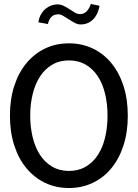

<svg xmlns="http://www.w3.org/2000/svg" viewBox="-20 -932 693 966"><path d="M327 14C369.7 14 409.2 5.5 445.5 -11.5C481.8 -28.5 513.2 -52.8 539.5 -84.5C565.8 -116.2 586.3 -154.5 601 -199.5C615.7 -244.5 623 -294.7 623 -350C623 -405.3 615.7 -455.5 601 -500.5C586.3 -545.5 565.8 -583.8 539.5 -615.5C513.2 -647.2 481.8 -671.5 445.5 -688.5C409.2 -705.5 369.7 -714 327 -714C283.7 -714 244 -705.5 208 -688.5C172 -671.5 140.7 -647.2 114 -615.5C87.3 -583.8 66.7 -545.5 52 -500.5C37.3 -455.5 30 -405.3 30 -350C30 -294.7 37.3 -244.5 52 -199.5C66.7 -154.5 87.3 -116.2 114 -84.5C140.7 -52.8 172 -28.5 208 -11.5C244 5.5 283.7 14 327 14ZM327 -628C359 -628 387.2 -620.8 411.5 -606.5C435.8 -592.2 456.2 -572.5 472.5 -547.5C488.8 -522.5 501 -493 509 -459C517 -425 521 -388.7 521 -350C521 -311.3 517 -275 509 -241C501 -207 488.8 -177.5 472.5 -152.5C456.2 -127.5 435.8 -107.8 411.5 -93.5C387.2 -79.2 359 -72 327 -72C295 -72 266.8 -79.2 242.5 -93.5C218.2 -107.8 197.8 -127.5 181.5 -152.5C165.2 -177.5 152.8 -207 144.5 -241C136.2 -275 132 -311.3 132 -350C132 -388.7 136.2 -425 144.5 -459C152.8 -493 165.2 -522.5 181.5 -547.5C197.8 -572.5 218.2 -592.2 242.5 -606.5C266.8 -620.8 295 -628 327 -628ZM385 -809C410.3 -809 431.3 -817.3 448 -834C464.7 -850.7 475.7 -873.7 481 -903L437 -912C431.7 -896 424.5 -883.5 415.5 -874.5C406.5 -865.5 395.3 -861 382 -861C374 -861 365.7 -863.5 357 -868.5C348.3 -873.5 339.3 -879.2 330 -885.5C320.7 -891.8 310.8 -897.5 300.5 -902.5C290.2 -907.5 279.7 -910 269 -910C259.7 -910 250 -908.3 240 -905C230 -901.7 220.5 -896.5 211.5 -889.5C202.5 -882.5 194.5 -873.3 187.5 -862C180.5 -850.7 175.7 -836.7 173 -820L221 -811C224.3 -826.3 230.2 -838.3 238.5 -847C246.8 -855.7 258.7 -860 274 -860C281.3 -860 289.5 -857.3 298.5 -852C307.5 -846.7 316.8 -840.8 326.5 -834.5C336.2 -828.2 346 -822.3 356 -817C366 -811.7 375.7 -809 385 -809Z"/></svg>

Font: Cabin Condensed
Style: Regular
Weight: 400
Designer: Pablo Impallari
Foundry: Pablo Impallari. www.impallari.com Igino Marini. www.ikern.com
Version: Version 1.006